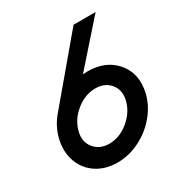

<svg xmlns="http://www.w3.org/2000/svg" viewBox="-164 -815 905 950"><g transform="rotate(-30 289.0 -340.0)"><path d="M236.8 9.8Q168.9 9.8 118.9 -22.9Q68.8 -55.7 48.6 -112.1Q28.3 -168.5 43.5 -235.4Q58.1 -298.8 103 -351.1L388.2 -689.9H514.2L305.7 -454.1Q321.3 -455.6 332 -455.6Q436 -455.6 493.4 -387.7Q550.8 -319.8 527.8 -218.3Q513.7 -158.2 471.4 -106.2Q429.2 -54.2 366.7 -22.2Q304.2 9.8 236.8 9.8ZM248.5 -91.3Q307.6 -91.3 359.6 -134.5Q411.6 -177.7 425.3 -237.3Q437.5 -289.6 407.7 -326.4Q377.9 -363.3 323.2 -363.3Q263.7 -363.3 211.4 -320.6Q159.2 -277.8 145.5 -217.3Q133.3 -165 163.6 -128.2Q193.8 -91.3 248.5 -91.3Z"/></g></svg>

Font: HK Grotesk SemiBold Italic
Style: Regular
Weight: 600
Italic angle: -13°
Designer: Alfredo Marco Pradil and Stefan Peev
Foundry: Hanken Design Co.
Version: Version 1.000;PS 001.000;hotconv 1.0.88;makeotf.lib2.5.64775